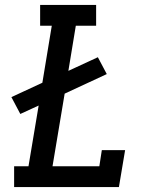

<svg xmlns="http://www.w3.org/2000/svg" viewBox="-20 -755 640 775"><path d="M37 0V-84H95L136 -329L62 -295L26 -363L151 -421L189 -651H142V-735H368V-651H286L256 -469L375 -524L411 -456L241 -377L192 -84H381L391 -149H485L460 0Z"/></svg>

Font: Iosevka Curly Slab MdEx
Style: Italic
Weight: 500
Width: 7
Italic angle: -9°
Monospace: yes
Designer: Belleve Invis
Foundry: Belleve Invis
Version: Version 11.0.0; ttfautohint (v1.8.3)